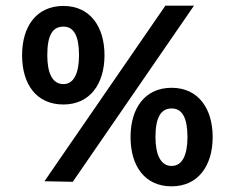

<svg xmlns="http://www.w3.org/2000/svg" viewBox="-20 -640 825 678"><path d="M665 -620H564L137 0L237 2ZM204 -271C297 -271 349 -343 349 -445C349 -546 298 -619 204 -619C108 -619 58 -546 58 -445C58 -343 108 -271 204 -271ZM147 -445C147 -515 165 -546 204 -546C241 -546 259 -513 259 -445C259 -382 241 -343 204 -343C165 -343 147 -382 147 -445ZM586 18C679 18 731 -54 731 -156C731 -257 680 -330 586 -330C491 -330 441 -257 441 -156C441 -54 491 18 586 18ZM529 -156C529 -225 548 -257 586 -257C624 -257 642 -223 642 -156C642 -93 624 -54 586 -54C548 -54 529 -93 529 -156Z"/></svg>

Font: Reem Kufi
Style: Regular
Weight: 400
Designer: Khaled Hosny
Version: Version 0.007